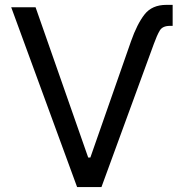

<svg xmlns="http://www.w3.org/2000/svg" viewBox="-20 -757 744 777"><path d="M510.3 -590.3Q534.7 -659.7 564.9 -698.5Q595.2 -737.3 653.3 -737.3H678.7V-652.3H667.5Q637.7 -652.3 626.5 -633.3Q615.2 -614.3 602.5 -579.1L390.6 0H292L25.4 -727.5H124L336.9 -119.6H345.7Z"/></svg>

Font: Adwaita Sans
Style: Regular
Weight: 400
Designer: Rasmus Andersson
Foundry: rsms
Version: Version 4.001;git-9221beed3